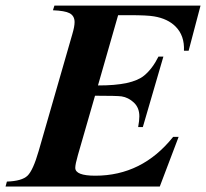

<svg xmlns="http://www.w3.org/2000/svg" viewBox="-53 -682 753 702"><path d="M680.2 -661.6 636.7 -496.6H619.6Q622.1 -551.8 588.9 -585Q560.1 -613.8 510.3 -622.1Q485.4 -626.5 421.4 -626.5H378.9L305.2 -369.6Q430.2 -369.1 474.1 -405.8Q504.4 -430.7 526.4 -475.1H544.4L469.2 -217.3H452.1Q456.5 -241.2 456.5 -256.8Q456.5 -288.1 436.5 -306.9Q416.5 -325.7 391.6 -329.6Q374.5 -332 294.4 -332L231.9 -115.2Q222.2 -81.5 222.2 -68.4Q222.2 -39.6 295.4 -39.6Q466.8 -39.6 580.1 -181.6H600.1L531.2 0H-32.7L-27.8 -18.1Q27.3 -20 47.6 -39.6Q67.9 -59.1 88.4 -129.9L211.4 -557.1Q219.7 -585 219.7 -601.1Q219.7 -624 201.2 -633.8Q184.6 -642.6 140.6 -644.5L146 -661.6Z"/></svg>

Font: Dai Banna SIL Light
Style: BoldOblique
Weight: 700
Italic angle: -11°
Designer: Victor Gaultney
Foundry: SIL International
Version: Version 2.000